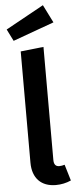

<svg xmlns="http://www.w3.org/2000/svg" viewBox="-65 -1019 424 1066"><g transform="rotate(-5 147.5 -485.5)"><path d="M5 -869 38 -803 267 -886 217 -986ZM202 15C232 15 260 9 287 -3L260 -93C250 -90 240 -88 230 -88C210 -88 200 -100 200 -125V-755L72 -741V-121C72 -34 121 15 202 15Z"/></g></svg>

Font: Fira Sans Medium
Style: Regular
Weight: 500
Designer: Carrois Corporate & Edenspiekermann AG
Foundry: Carrois Corporate GbR & Edenspiekermann AG
Version: Version 4.203